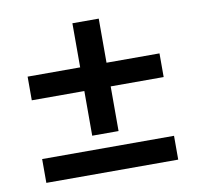

<svg xmlns="http://www.w3.org/2000/svg" viewBox="-65 -602 698 671"><g transform="rotate(-10 284.0 -267.0)"><path d="M233.5 -134.5V-293H47V-377H233.5V-533.5H327V-377H515V-293H327V-134.5ZM47 0V-84.5H515V0Z"/></g></svg>

Font: Expletus Sans SemiBold
Style: Regular
Weight: 600
Version: Version 7.500